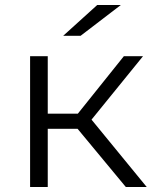

<svg xmlns="http://www.w3.org/2000/svg" viewBox="-20 -752 621 772"><path d="M292 -234H172V0H101V-526H172V-295H293L478 -526H555L348 -271L570 0H486ZM371 -732H466L304 -608H234Z"/></svg>

Font: CMG Sans
Style: Regular
Weight: 400
Designer: Julieta Ulanovsky
Foundry: Julieta Ulanovsky
Version: Version 7.200